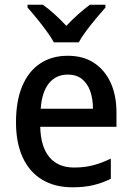

<svg xmlns="http://www.w3.org/2000/svg" viewBox="-20 -786 560 816"><path d="M268 -549Q334 -549 380 -518.5Q426 -488 450.5 -434Q475 -380 475 -307V-247H151Q153 -162 190 -118Q227 -74 295 -74Q339 -74 375.5 -83.5Q412 -93 451 -112V-26Q414 -8 376 1Q338 10 288 10Q213 10 159 -22.5Q105 -55 76.5 -117Q48 -179 48 -266Q48 -357 74.5 -420Q101 -483 150.5 -516Q200 -549 268 -549ZM268 -469Q218 -469 188 -432Q158 -395 153 -324H375Q375 -366 363.5 -398.5Q352 -431 328.5 -450Q305 -469 268 -469ZM209 -606Q197 -628 177.5 -654.5Q158 -681 136.5 -707.5Q115 -734 97 -754V-766H162Q186 -749 212 -725.5Q238 -702 262 -676Q288 -704 312.5 -725.5Q337 -747 362 -766H428V-754Q411 -735 389 -708.5Q367 -682 347 -655.5Q327 -629 315 -606Z"/></svg>

Font: Noto Sans Hebrew SemiCondensed Medium
Style: Regular
Weight: 500
Width: 4
Designer: Monotype Design Team
Foundry: Monotype Imaging Inc.
Version: Version 2.003